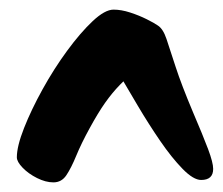

<svg xmlns="http://www.w3.org/2000/svg" viewBox="-20 -902 463 399"><path d="M15 -575Q15 -598 30 -636Q45 -674 68.5 -716.5Q92 -759 119.5 -796.5Q147 -834 172.5 -858Q198 -882 216 -882Q232 -882 250.5 -876Q269 -870 285 -862Q301 -854 308 -849Q319 -842 326 -821Q333 -800 345 -763Q357 -726 381 -669Q402 -620 412.5 -592Q423 -564 423 -551Q423 -528 398 -528Q382 -528 359.5 -551Q337 -574 313 -609Q289 -644 266.5 -682Q244 -720 227 -749L265 -761Q245 -742 229 -725.5Q213 -709 198.5 -688.5Q184 -668 166 -635Q149 -604 138.5 -578.5Q128 -553 118 -538Q108 -523 91 -523Q75 -523 57 -532Q39 -541 27 -553.5Q15 -566 15 -575Z"/></svg>

Font: Kalam Variable Light
Style: Regular
Weight: 300
Designer: Lipi Raval, Jonny Pinhorn
Foundry: Indian Type Foundry
Version: Version 3.000